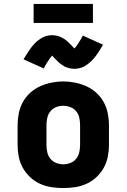

<svg xmlns="http://www.w3.org/2000/svg" viewBox="-20 -943 640 971"><path d="M300 8Q270 8 240 3.5Q210 -1 182.5 -13.5Q155 -26 132.5 -47Q110 -68 95.5 -94Q81 -120 75 -150Q69 -180 69 -210V-310Q69 -340 75 -370Q81 -400 95.5 -426.5Q110 -453 132.5 -473.5Q155 -494 182.5 -506.5Q210 -519 240 -525Q270 -531 300 -531Q330 -531 360 -525Q390 -519 417.5 -506.5Q445 -494 467.5 -473.5Q490 -453 504.5 -426.5Q519 -400 525 -370Q531 -340 531 -310V-210Q531 -180 525 -150Q519 -120 504.5 -94Q490 -68 467.5 -47Q445 -26 417.5 -13.5Q390 -1 360 3.5Q330 8 300 8ZM300 -112Q318 -112 336 -119Q354 -126 365.5 -140.5Q377 -155 381 -173.5Q385 -192 385 -210V-310Q385 -329 381 -347.5Q377 -366 365 -380.5Q353 -395 335 -401.5Q317 -408 299 -408Q280 -408 263 -401Q246 -394 234.5 -379.5Q223 -365 219 -346.5Q215 -328 215 -310V-210Q215 -192 219 -173.5Q223 -155 234.5 -140.5Q246 -126 264 -119Q282 -112 300 -112ZM356 -595Q349 -595 342 -596Q335 -597 329 -598.5Q323 -600 316 -602.5Q309 -605 303.5 -608.5Q298 -612 292 -616Q286 -620 280.5 -624.5Q275 -629 270.5 -634Q266 -639 261.5 -643Q257 -647 252 -652.5Q247 -658 244 -662Q240 -657 237.5 -654.5Q235 -652 232 -647.5Q229 -643 225.5 -638Q222 -633 218 -626.5Q214 -620 209.5 -612.5Q205 -605 201 -597L99 -643Q107 -656 114 -667.5Q121 -679 128 -689Q135 -699 142 -708Q149 -717 156.5 -724.5Q164 -732 174.5 -740Q185 -748 195.5 -753.5Q206 -759 218.5 -762Q231 -765 244 -765Q251 -765 258 -764Q265 -763 271 -761.5Q277 -760 284 -757Q291 -754 296.5 -751Q302 -748 308 -744Q314 -740 319.5 -735Q325 -730 329.5 -725.5Q334 -721 338.5 -716.5Q343 -712 347.5 -707Q352 -702 356 -698Q360 -702 362.5 -705Q365 -708 368 -712Q371 -716 374.5 -721.5Q378 -727 382 -733.5Q386 -740 390.5 -747Q395 -754 399 -763L501 -717Q493 -704 486 -692Q479 -680 472 -670Q465 -660 458 -651.5Q451 -643 443.5 -635.5Q436 -628 425.5 -620Q415 -612 404.5 -606.5Q394 -601 381.5 -598Q369 -595 356 -595ZM450 -827H150V-923H450Z"/></svg>

Font: Iosevka Custom Heavy Extended
Style: Regular
Weight: 900
Width: 7
Monospace: yes
Designer: Belleve Invis
Foundry: Belleve Invis
Version: Version 11.2.4; ttfautohint (v1.8.4)